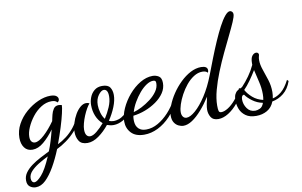

<svg xmlns="http://www.w3.org/2000/svg" viewBox="-114 -907 2164 1374"><g transform="rotate(-10 968.0 -220.0)"><path d="M42 280Q19 280 0 266Q-19 252 -19 220Q-19 189 -0.5 163.5Q18 138 47.5 116.5Q77 95 111.5 77Q146 59 178 43Q191 11 202.5 -26.5Q214 -64 225 -108Q188 -57 147.5 -23Q107 11 66 11Q28 11 7.5 -16.5Q-13 -44 -13 -88Q-13 -140 12.5 -187Q38 -234 79.5 -270Q121 -306 167.5 -326.5Q214 -347 256 -347Q286 -347 299.5 -337Q313 -327 313 -313Q313 -303 307.5 -297.5Q302 -292 300 -291Q293 -300 283 -303.5Q273 -307 258 -307Q219 -307 182.5 -284Q146 -261 118.5 -225.5Q91 -190 74.5 -152Q58 -114 58 -83Q58 -60 67.5 -48.5Q77 -37 92 -37Q120 -37 160.5 -74.5Q201 -112 239 -166Q241 -178 243.5 -187.5Q246 -197 249 -211Q254 -233 266.5 -252Q279 -271 304 -271Q309 -271 314.5 -270Q320 -269 327 -267Q327 -251 317.5 -209Q308 -167 290.5 -111Q273 -55 251 4Q283 -11 315 -35.5Q347 -60 373 -93Q399 -126 414 -165L429 -152Q413 -107 380 -69.5Q347 -32 309 -5Q271 22 239 37Q212 104 180.5 159Q149 214 115 247Q81 280 42 280ZM39 243Q58 243 91.5 205.5Q125 168 164 77Q125 96 91.5 117Q58 138 37 161Q16 184 16 211Q16 226 22.5 234.5Q29 243 39 243Z M462 32Q418 32 400.5 4.5Q383 -23 383 -60Q383 -91 393 -124.5Q403 -158 420 -187Q437 -216 458 -233.5Q479 -251 500 -251Q506 -251 512.5 -249.5Q519 -248 524 -245Q514 -234 501.5 -212.5Q489 -191 478 -164.5Q467 -138 460 -111.5Q453 -85 453 -66Q453 -39 462.5 -25.5Q472 -12 489 -12Q509 -12 537 -34.5Q565 -57 592 -89Q563 -114 548 -150.5Q533 -187 533 -230Q533 -259 544 -287Q555 -315 577.5 -333.5Q600 -352 634 -352Q676 -352 691 -329.5Q706 -307 706 -274Q706 -235 687 -188Q668 -141 639 -98Q655 -90 674 -90Q690 -90 710 -96.5Q730 -103 750 -119Q770 -135 782 -163L796 -152Q775 -103 738.5 -82.5Q702 -62 668 -62Q655 -62 643 -64.5Q631 -67 620 -71Q586 -28 544 2Q502 32 462 32ZM613 -117Q637 -154 654 -194Q671 -234 671 -270Q671 -297 663 -309.5Q655 -322 641 -322Q622 -322 601 -293.5Q580 -265 580 -222Q580 -196 588.5 -166Q597 -136 613 -117Z M872 44Q810 44 778 10Q746 -24 746 -74Q746 -118 768.5 -168Q791 -218 828.5 -262Q866 -306 911.5 -333Q957 -360 1002 -360Q1026 -360 1046.5 -347.5Q1067 -335 1067 -297Q1067 -259 1045 -226Q1023 -193 986 -167Q949 -141 905.5 -124.5Q862 -108 818 -103Q816 -95 815.5 -87.5Q815 -80 815 -72Q815 -60 817.5 -46Q820 -32 828.5 -19Q837 -6 852.5 2Q868 10 893 10Q936 10 978 -14Q1020 -38 1056.5 -77.5Q1093 -117 1118 -165L1133 -154Q1106 -94 1064 -49.5Q1022 -5 972.5 19.5Q923 44 872 44ZM825 -128Q852 -135 885 -152Q918 -169 949 -192.5Q980 -216 1000 -244.5Q1020 -273 1020 -304Q1020 -315 1016 -320Q1012 -325 1000 -325Q977 -325 950.5 -307.5Q924 -290 899.5 -261Q875 -232 855 -197.5Q835 -163 825 -128Z M1159 30Q1142 30 1123.5 21Q1105 12 1093 -7Q1081 -26 1081 -56Q1081 -89 1097 -130Q1113 -171 1140 -211.5Q1167 -252 1202.5 -286.5Q1238 -321 1277 -341.5Q1316 -362 1355 -362Q1377 -362 1389 -354.5Q1401 -347 1401 -331Q1401 -327 1400 -322.5Q1399 -318 1395 -314Q1391 -321 1381 -324.5Q1371 -328 1358 -328Q1326 -328 1295.5 -308.5Q1265 -289 1240 -258.5Q1215 -228 1196 -192.5Q1177 -157 1166.5 -124.5Q1156 -92 1156 -69Q1156 -48 1165.5 -35.5Q1175 -23 1191 -23Q1218 -23 1256 -56Q1294 -89 1334 -150Q1374 -211 1406 -294Q1428 -352 1451.5 -412Q1475 -472 1499 -527Q1523 -582 1546 -625.5Q1569 -669 1590 -694.5Q1611 -720 1627 -720Q1636 -720 1643 -713Q1650 -706 1650 -695Q1650 -678 1633.5 -640Q1617 -602 1591 -549Q1565 -496 1535.5 -434Q1506 -372 1480 -307.5Q1454 -243 1437.5 -182Q1421 -121 1421 -70Q1421 -43 1424.5 -31Q1428 -19 1443 -19Q1464 -19 1492 -36.5Q1520 -54 1548 -87Q1576 -120 1597 -167L1612 -155Q1592 -103 1558.5 -62Q1525 -21 1487 2.5Q1449 26 1414 26Q1375 26 1360 1Q1345 -24 1345 -53Q1345 -70 1349.5 -94Q1354 -118 1361 -146Q1329 -96 1293.5 -55.5Q1258 -15 1224 7.5Q1190 30 1159 30Z M1685 51Q1637 51 1608.5 30.5Q1580 10 1568 -20.5Q1556 -51 1556 -82Q1556 -112 1564 -128Q1572 -144 1583.5 -151.5Q1595 -159 1605.5 -163Q1616 -167 1621 -172Q1649 -202 1674.5 -237.5Q1700 -273 1719 -314V-325Q1719 -363 1732 -379Q1745 -395 1760 -395Q1769 -395 1773.5 -390.5Q1778 -386 1779 -380Q1779 -374 1776 -364Q1773 -354 1773 -338Q1773 -306 1786.5 -267.5Q1800 -229 1813.5 -186.5Q1827 -144 1827 -98Q1827 -86 1825.5 -74Q1824 -62 1822 -52Q1855 -59 1886 -84.5Q1917 -110 1945 -165L1955 -155Q1936 -100 1898.5 -69.5Q1861 -39 1815 -31Q1799 11 1764 31Q1729 51 1685 51ZM1684 13Q1699 13 1718 4.5Q1737 -4 1747 -33Q1706 -41 1673 -65.5Q1640 -90 1624 -114Q1604 -113 1604 -82Q1604 -47 1625 -17Q1646 13 1684 13ZM1753 -53Q1755 -62 1756 -72.5Q1757 -83 1757 -95Q1757 -141 1745.5 -187Q1734 -233 1725 -275Q1704 -240 1679 -205Q1654 -170 1631 -147Q1647 -117 1678 -90Q1709 -63 1753 -53Z"/></g></svg>

Font: Dancing Script Medium
Style: Regular
Weight: 500
Designer: Pablo Impallari
Foundry: Pablo Impallari
Version: Version 2.000